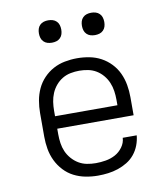

<svg xmlns="http://www.w3.org/2000/svg" viewBox="-83 -802 766 879"><g transform="rotate(-10 300.0 -362.0)"><path d="M302 8Q273 8 244.5 2.5Q216 -3 190.5 -16Q165 -29 145 -50.5Q125 -72 112.5 -98Q100 -124 95 -152.5Q90 -181 90 -210V-320Q90 -349 95 -377.5Q100 -406 112 -432Q124 -458 144 -479Q164 -500 189 -513.5Q214 -527 242.5 -532.5Q271 -538 300 -538Q329 -538 357.5 -532.5Q386 -527 411 -513.5Q436 -500 456 -479Q476 -458 488 -432Q500 -406 505 -377.5Q510 -349 510 -320V-236H155V-210Q155 -189 158 -168.5Q161 -148 169 -129.5Q177 -111 191 -95Q205 -79 222.5 -68.5Q240 -58 260.5 -54Q281 -50 302 -50Q325 -50 348.5 -54Q372 -58 392.5 -69Q413 -80 427.5 -100Q442 -120 443 -143H508Q506 -120 497.5 -97.5Q489 -75 474 -56.5Q459 -38 438.5 -25.5Q418 -13 395.5 -5.5Q373 2 349.5 5Q326 8 302 8ZM155 -294H445V-320Q445 -340 442 -360.5Q439 -381 431 -400Q423 -419 409.5 -435Q396 -451 378.5 -461.5Q361 -472 340.5 -476Q320 -480 300 -480Q280 -480 259.5 -476Q239 -472 221.5 -461.5Q204 -451 190.5 -435Q177 -419 169 -400Q161 -381 158 -360.5Q155 -340 155 -320ZM400 -628Q389 -628 379 -631Q369 -634 361.5 -641.5Q354 -649 351 -659Q348 -669 348 -680Q348 -691 351 -701Q354 -711 361.5 -718.5Q369 -726 379 -729Q389 -732 400 -732Q411 -732 421 -729Q431 -726 438.5 -718.5Q446 -711 449 -701Q452 -691 452 -680Q452 -669 449 -659Q446 -649 438.5 -641.5Q431 -634 421 -631Q411 -628 400 -628ZM200 -628Q189 -628 179 -631Q169 -634 161.5 -641.5Q154 -649 151 -659Q148 -669 148 -680Q148 -691 151 -701Q154 -711 161.5 -718.5Q169 -726 179 -729Q189 -732 200 -732Q211 -732 221 -729Q231 -726 238.5 -718.5Q246 -711 249 -701Q252 -691 252 -680Q252 -669 249 -659Q246 -649 238.5 -641.5Q231 -634 221 -631Q211 -628 200 -628Z"/></g></svg>

Font: Iosevka Curly Slab LtEx
Style: Regular
Weight: 300
Width: 7
Monospace: yes
Designer: Belleve Invis
Foundry: Belleve Invis
Version: Version 11.1.0; ttfautohint (v1.8.3)